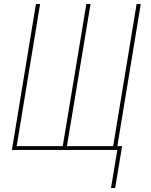

<svg xmlns="http://www.w3.org/2000/svg" viewBox="-20 -755 760 967"><path d="M539 192H560L595 -19H571L689 -735H668L550 -19H317L436 -735H415L296 -19H64L182 -735H161L40 0H571Z"/></svg>

Font: Iosevka Sparkle Thin
Style: Italic
Weight: 100
Italic angle: -9°
Designer: Belleve Invis
Foundry: Belleve Invis
Version: Version 4.5.0; ttfautohint (v1.8.3)